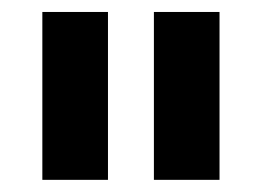

<svg xmlns="http://www.w3.org/2000/svg" viewBox="-20 -747 432 316"><path d="M157.7 -727.3V-451H49.7V-727.3ZM341.3 -727.3V-451H233.3V-727.3Z"/></svg>

Font: Inter UI
Style: Bold
Weight: 700
Designer: Rasmus Andersson
Foundry: rsms
Version: 3.2;8d6f07862